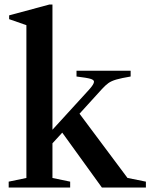

<svg xmlns="http://www.w3.org/2000/svg" viewBox="-20 -842 675 862"><path d="M19 0V-26.5L98.5 -43V-729L21 -756V-773L201 -821.5H215.5V-259.5L379.5 -439Q402 -464 402 -475Q402 -483.5 386 -488.2Q370 -493 323.5 -498.5V-524.5H566.5V-498.5Q525 -491.5 502.5 -485Q480 -478.5 466.5 -468.8Q453 -459 437.5 -442L337 -331.5L552.5 -43L635 -26.5V0H437.5L259.5 -246.5L215.5 -198.5V-43L295 -26.5V0Z"/></svg>

Font: Libre Caslon Text Medium
Style: Regular
Weight: 500
Designer: Pablo Impallari, Rodrigo Fuenzalida, Katja Schimmel
Foundry: Pablo Impallari, Rodrigo Fuenzalida
Version: Version 2.000